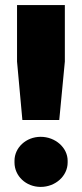

<svg xmlns="http://www.w3.org/2000/svg" viewBox="-20 -720 323 755"><path d="M68 -248H213L235 -478V-700H47V-478ZM140 15C198 15 246 -28 246 -81V-88C246 -139 198 -182 140 -182C82 -182 37 -139 37 -88V-81C37 -28 82 15 140 15Z"/></svg>

Font: Fixel Text ExtraBold
Style: Regular
Weight: 800
Width: 4
Designer: AlfaBravo + MacPaw
Foundry: Kyrylo Tkachov, Marchela Mozhyna, Serhii Makarenko, Maria Weinstein, Zakhar Kryvoshyya
Version: Version 1.211